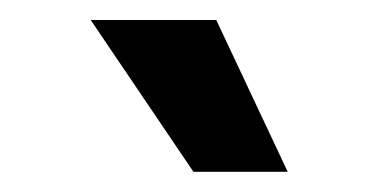

<svg xmlns="http://www.w3.org/2000/svg" viewBox="-20 -779 379 189"><path d="M170.4 -609.9 69.3 -759.3H192.9L263.2 -609.9Z"/></svg>

Font: Inter 17pt SemiBold
Style: Regular
Weight: 600
Version: Version 4.001;git-66647c0bb